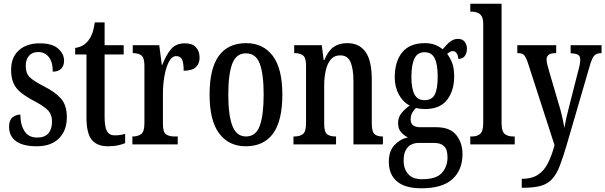

<svg xmlns="http://www.w3.org/2000/svg" viewBox="-20 -780 3269 1037"><path d="M178 10Q105 10 67 -17Q29 -44 29 -96Q29 -131 47.5 -146Q66 -161 90 -161Q90 -106 112.5 -71.5Q135 -37 180 -37Q222 -37 241.5 -60Q261 -83 261 -124Q261 -160 241 -182Q221 -204 171 -231Q125 -255 96 -277.5Q67 -300 53.5 -329.5Q40 -359 40 -402Q40 -472 82.5 -509Q125 -546 194 -546Q262 -546 294 -517.5Q326 -489 326 -452Q326 -425 310.5 -409Q295 -393 265 -393Q265 -445 243.5 -472Q222 -499 186 -499Q154 -499 136.5 -478.5Q119 -458 119 -424Q119 -384 140.5 -363Q162 -342 215 -315Q277 -284 309 -248Q341 -212 341 -147Q341 -75 298.5 -32.5Q256 10 178 10Z M562 10Q505 10 476 -24.5Q447 -59 447 -146V-486H386V-521Q411 -525 428 -535Q445 -545 457 -561Q469 -576 477.5 -597.5Q486 -619 492 -659H545V-536H648V-486H545V-147Q545 -95 557.5 -72Q570 -49 599 -49Q616 -49 629.5 -51Q643 -53 656 -57V-7Q643 -1 619 4.5Q595 10 562 10Z M695 0V-43H698Q724 -43 742 -55.5Q760 -68 760 -115V-425Q760 -469 743 -481Q726 -493 700 -493H697V-536H840L854 -430H857Q875 -479 902 -512.5Q929 -546 978 -546Q1019 -546 1038.5 -524.5Q1058 -503 1058 -468Q1058 -435 1037 -416.5Q1016 -398 972 -398Q972 -439 963.5 -458Q955 -477 932 -477Q908 -477 892 -446Q876 -415 868 -368.5Q860 -322 860 -276V-110Q860 -66 877 -54.5Q894 -43 920 -43H940V0Z M1307 10Q1216 10 1164 -59Q1112 -128 1112 -269Q1112 -410 1162 -478.5Q1212 -547 1310 -547Q1401 -547 1453 -478.5Q1505 -410 1505 -269Q1505 -128 1455 -59Q1405 10 1307 10ZM1309 -43Q1362 -43 1383 -100.5Q1404 -158 1404 -269Q1404 -380 1383 -436Q1362 -492 1308 -492Q1256 -492 1234.5 -436Q1213 -380 1213 -269Q1213 -158 1235 -100.5Q1257 -43 1309 -43Z M1565 0V-43H1571Q1598 -43 1615.5 -55.5Q1633 -68 1633 -115V-425Q1633 -469 1616 -481Q1599 -493 1573 -493H1569V-536H1718L1728 -456H1732Q1752 -505 1781.5 -526Q1811 -547 1856 -547Q1920 -547 1954 -500Q1988 -453 1988 -350V-115Q1988 -68 2003 -55.5Q2018 -43 2044 -43H2048V0H1889V-343Q1889 -407 1873.5 -444Q1858 -481 1818 -481Q1785 -481 1766 -458Q1747 -435 1739 -397.5Q1731 -360 1731 -319V-110Q1731 -66 1747.5 -54.5Q1764 -43 1790 -43H1795V0Z M2256 237Q2168 237 2124 199.5Q2080 162 2080 94Q2080 36 2110.5 3.5Q2141 -29 2183 -38Q2164 -47 2147 -65Q2130 -83 2130 -116Q2130 -146 2148.5 -169Q2167 -192 2193 -210Q2157 -228 2134.5 -269Q2112 -310 2112 -362Q2112 -448 2152.5 -497.5Q2193 -547 2275 -547Q2306 -547 2329 -538Q2352 -529 2371 -514Q2379 -523 2391 -536.5Q2403 -550 2418.5 -560Q2434 -570 2454 -570Q2478 -570 2490 -554Q2502 -538 2502 -517Q2502 -495 2491 -478.5Q2480 -462 2455 -462Q2455 -480 2446.5 -492Q2438 -504 2427 -504Q2417 -504 2409.5 -499.5Q2402 -495 2395 -489Q2411 -469 2422 -440.5Q2433 -412 2433 -367Q2433 -290 2394.5 -240.5Q2356 -191 2275 -191Q2266 -191 2251 -192.5Q2236 -194 2227 -197Q2217 -188 2207.5 -172.5Q2198 -157 2198 -135Q2198 -112 2212 -102.5Q2226 -93 2249 -93H2335Q2411 -93 2444.5 -50.5Q2478 -8 2478 52Q2478 138 2423.5 187.5Q2369 237 2256 237ZM2273 -239Q2313 -239 2328.5 -270Q2344 -301 2344 -365Q2344 -431 2328 -464.5Q2312 -498 2273 -498Q2235 -498 2218.5 -464Q2202 -430 2202 -364Q2202 -302 2218.5 -270.5Q2235 -239 2273 -239ZM2259 188Q2336 188 2366.5 154Q2397 120 2397 70Q2397 27 2378.5 9.5Q2360 -8 2325 -8H2239Q2220 -8 2202 0.5Q2184 9 2172 30Q2160 51 2160 88Q2160 132 2184.5 160Q2209 188 2259 188Z M2520 0V-43H2530Q2557 -43 2573.5 -57Q2590 -71 2590 -117V-650Q2590 -679 2581 -693Q2572 -707 2558 -712Q2544 -717 2530 -717H2520V-760H2689V-117Q2689 -71 2705.5 -57Q2722 -43 2751 -43H2760V0Z M2798 186Q2851 186 2884.5 164.5Q2918 143 2939 102Q2960 61 2975 4L2831 -441Q2820 -473 2810 -483Q2800 -493 2777 -493H2774V-536H2984V-493H2980Q2953 -493 2942.5 -483.5Q2932 -474 2932 -460Q2932 -447 2936 -431Q2940 -415 2946 -395L2993 -234Q3008 -187 3016 -150.5Q3024 -114 3028 -89Q3037 -141 3054 -205L3104 -401Q3108 -415 3111 -429.5Q3114 -444 3114 -458Q3114 -477 3102 -484Q3090 -491 3065 -492L3062 -493V-536H3229V-493H3226Q3203 -493 3190 -480Q3177 -467 3164 -420L3043 -5Q3022 67 3004 114Q2986 161 2962 187Q2938 213 2902 223.5Q2866 234 2809 234H2798Z"/></svg>

Font: Noto Serif Myanmar ExtraCondensed Medium
Style: Regular
Weight: 500
Width: 2
Designer: Ben Mitchell and the Monotype Design Team
Foundry: Monotype Imaging Inc.
Version: Version 2.106; ttfautohint (v1.8.4.7-5d5b)